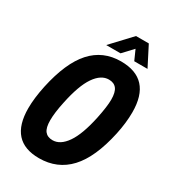

<svg xmlns="http://www.w3.org/2000/svg" viewBox="-209 -974 973 1091"><g transform="rotate(30 277.0 -428.5)"><path d="M30 -206Q30 -272 48 -357Q86 -533 161.5 -616.5Q237 -700 354 -700Q554 -700 554 -481Q554 -412 537 -333Q499 -157 421.5 -73.5Q344 10 224 10Q30 10 30 -206ZM397 -357Q414 -439 414 -483Q414 -532 397 -554Q380 -576 346 -576Q295 -576 254.5 -517Q214 -458 188 -333Q172 -259 172 -209Q172 -160 189 -138.5Q206 -117 240 -117Q290 -117 330.5 -175.5Q371 -234 397 -357ZM355 -867H439L505 -738H418L389 -803L328 -738H234Z"/></g></svg>

Font: Decalotype
Style: Bold Italic
Weight: 700
Italic angle: -12°
Designer: Alfredo Marco Pradil
Foundry: Alfredo Marco Pradil
Version: Version 1.0